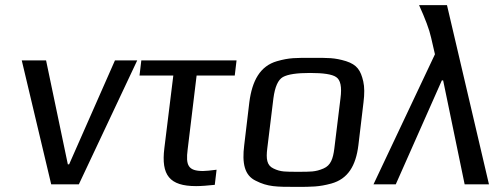

<svg xmlns="http://www.w3.org/2000/svg" viewBox="-20 -720 1946 750"><path d="M516 -484H429L250 -78H245L160 -484H65L180 0H288Z M713 -136 748 -425H897L904 -484H532L525 -425H657L622 -141C609 -36 642 7 746 7C766 7 790 5 819 2L826 -57C802 -54 785 -52 773 -52C715 -52 705 -74 713 -136Z M1400 -321C1404 -353 1404 -380 1399 -402C1389 -445 1375 -467 1332 -481C1286 -495 1262 -494 1199 -494C1136 -494 1111 -495 1062 -481C996 -462 965 -405 954 -321L934 -153C925 -82 935 -35 979 -14C1026 10 1060 10 1137 10C1198 10 1226 10 1274 -3C1339 -21 1370 -72 1380 -153ZM1286 -140C1281 -100 1272 -74 1244 -62C1212 -48 1191 -49 1144 -49C1097 -49 1076 -48 1048 -62C1022 -74 1019 -100 1024 -140L1048 -336C1054 -381 1066 -408 1085 -419C1105 -430 1140 -435 1191 -435C1243 -435 1277 -430 1293 -419C1310 -408 1316 -381 1310 -336Z M1726 -700H1617C1641 -647 1657 -605 1664 -573L1679 -508L1439 0H1526L1706 -406H1711L1795 0H1890Z"/></svg>

Font: Gamestation Text
Style: Italic
Weight: 400
Designer: Jonas Hecksher
Foundry: Jonas Hecksher, Playtypeª, e-types AS
Version: Version 1.003